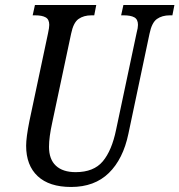

<svg xmlns="http://www.w3.org/2000/svg" viewBox="-20 -734 714 764"><path d="M84 -154Q84 -187 97 -252L171 -601Q176 -624 176 -635Q176 -657 161.5 -665Q147 -673 120 -673H110L119 -714H363L355 -673H344Q313 -673 292.5 -658.5Q272 -644 263 -600L188 -247Q175 -188 175 -150Q175 -100 202.5 -74.5Q230 -49 281 -49Q353 -49 389 -92Q425 -135 442 -218L524 -605Q529 -623 529 -635Q529 -657 514.5 -665Q500 -673 472 -673H462L471 -714H674L666 -673H656Q625 -673 604.5 -658.5Q584 -644 575 -600L491 -202Q470 -101 413 -45.5Q356 10 263 10Q176 10 130 -33Q84 -76 84 -154Z"/></svg>

Font: Noto Serif Cond
Style: Italic
Weight: 400
Width: 3
Italic angle: -12°
Designer: Monotype Design Team
Foundry: Monotype Imaging Inc.
Version: Version 1.001